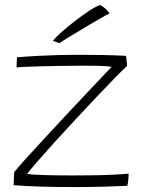

<svg xmlns="http://www.w3.org/2000/svg" viewBox="-20 -739 577 760"><path d="M484 -3.5Q440 -1.5 385.5 0Q331 1.5 275.5 1.5Q210 1.5 146.8 -0.2Q83.5 -2 34 -6L36 -57.5Q50 -75 82 -110.5Q114 -146 156 -191.2Q198 -236.5 242.2 -284Q286.5 -331.5 325.5 -372.8Q364.5 -414 390.8 -441.8Q417 -469.5 422 -474.5Q417.5 -475.5 407.2 -476.5Q397 -477.5 382 -478Q367 -478.5 348 -478.8Q329 -479 307 -479Q266.5 -479 222.5 -478.2Q178.5 -477.5 139.8 -476.5Q101 -475.5 75.5 -474.2Q50 -473 45.5 -472L47 -512Q55 -513 75.8 -514.5Q96.5 -516 128.8 -517.8Q161 -519.5 203.8 -520.8Q246.5 -522 298 -522Q338.5 -522 383.8 -521.2Q429 -520.5 478.5 -518Q479 -516.5 479.8 -511.2Q480.5 -506 481.2 -499.2Q482 -492.5 482.5 -486.5Q483 -480.5 483 -478Q468 -464.5 436.2 -432.2Q404.5 -400 364 -357Q323.5 -314 280 -267.5Q236.5 -221 197 -177.2Q157.5 -133.5 128.5 -100.2Q99.5 -67 87.5 -51Q103 -47.5 153.5 -46Q204 -44.5 266.5 -44.5Q310.5 -44.5 354.2 -45.2Q398 -46 433.5 -47.8Q469 -49.5 489 -52Q489 -48 488.8 -41Q488.5 -34 487.8 -26.5Q487 -19 486 -12.8Q485 -6.5 484 -3.5ZM376 -719Q382.5 -716.5 389.5 -711Q396.5 -705.5 403 -698.8Q409.5 -692 413.5 -685.5Q406 -682.5 386 -671.2Q366 -660 340 -644.5Q314 -629 288 -613.5Q262 -598 242.2 -585.8Q222.5 -573.5 215.5 -568.5Q213 -569.5 209.2 -570.5Q205.5 -571.5 201.8 -572.8Q198 -574 194.8 -575.5Q191.5 -577 189.5 -578Q200 -591 224.5 -612.8Q249 -634.5 278.5 -657.2Q308 -680 334.5 -697.2Q361 -714.5 376 -719Z"/></svg>

Font: Grandstander Thin Thin
Style: Regular
Weight: 250
Version: Version 1.200